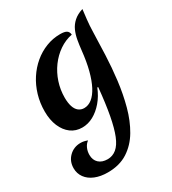

<svg xmlns="http://www.w3.org/2000/svg" viewBox="-226 -751 1072 1197"><g transform="rotate(-30 309.5 -152.0)"><path d="M398 -163Q377 -111 344.5 -73Q312 -35 273.5 -14Q235 7 193 7Q147 7 112.5 -18.5Q78 -44 58.5 -90Q39 -136 39 -197Q39 -258 55.5 -313.5Q72 -369 102 -415Q132 -461 172.5 -495Q213 -529 261.5 -548Q310 -567 363 -567Q395 -567 409 -558Q423 -549 425 -528Q375 -518 332 -488.5Q289 -459 257 -415.5Q225 -372 207.5 -319Q190 -266 190 -209Q190 -172 198.5 -145.5Q207 -119 224 -105.5Q241 -92 264 -92Q294 -92 320.5 -113Q347 -134 368.5 -175Q390 -216 405.5 -275.5Q421 -335 429 -412Q433 -449 439 -483Q445 -517 458 -546Q471 -575 496 -597.5Q521 -620 562 -633Q557 -590 554 -565Q551 -540 550 -520.5Q549 -501 548 -473Q546 -400 542.5 -312.5Q539 -225 528 -135Q517 -45 494.5 38Q472 121 433.5 186.5Q395 252 335.5 290.5Q276 329 191 329Q139 329 100 313Q61 297 39.5 267.5Q18 238 18 200Q18 150 51.5 117Q85 84 134 84Q147 84 158.5 86.5Q170 89 183 94Q165 107 155 129Q145 151 145 177Q145 214 168 235.5Q191 257 231 257Q267 257 295 234Q323 211 343 161.5Q363 112 378 32Q393 -48 404 -162Z"/></g></svg>

Font: Merienda
Style: Bold
Weight: 700
Designer: Eduardo Rodriguez Tunni
Foundry: Eduardo Rodriguez Tunni
Version: Version 2.001